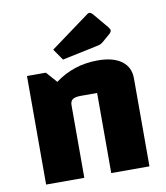

<svg xmlns="http://www.w3.org/2000/svg" viewBox="-82 -802 755 871"><g transform="rotate(-10 295.0 -366.5)"><path d="M60 0V-500H147L191 -450Q234 -482 283 -498Q332 -514 388 -514Q459 -514 497.5 -485.5Q536 -457 536 -406V0H360V-369H286Q258 -369 247 -361Q236 -353 236 -334V0ZM234 -545 198 -597 378 -729Q383 -733 388 -733Q395 -733 404 -723L462 -654Q470 -644 470 -638Q470 -631 460 -622L425 -592Q419 -587 414 -584.5Q409 -582 400 -580Z"/></g></svg>

Font: Changa
Style: Bold
Weight: 700
Designer: Eduardo Rodriguez Tunni
Foundry: Eduardo Rodriguez Tunni
Version: Version 3.002; ttfautohint (v1.8.2)